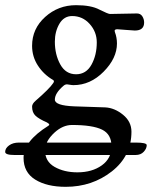

<svg xmlns="http://www.w3.org/2000/svg" viewBox="-93 -450 592 742"><path d="M-37 149Q-73 149 -73 137Q-73 123 -58 112Q-43 101 -20 101H432Q474 101 474 111Q474 124 462.5 136.5Q451 149 431 149ZM81 131Q81 174 118 195Q155 216 206 216Q263 216 300.5 189Q338 162 338 116Q338 69 301.5 51Q265 33 185 33Q150 33 118 62Q81 96 81 131ZM119 -289Q119 -239 140 -201Q161 -163 201 -163Q240 -163 260.5 -200Q281 -237 281 -286Q281 -327 253.5 -357.5Q226 -388 186 -388Q154 -388 136.5 -358Q119 -328 119 -289ZM201 -430Q259 -430 291 -413Q325 -396 332 -396L436 -398Q450 -398 457 -387Q464 -376 464 -363Q464 -332 428 -332Q421 -332 392.5 -334.5Q364 -337 360 -337Q347 -337 351 -326Q359 -305 359 -282Q359 -225 307.5 -173Q256 -121 191 -121Q185 -121 176.5 -122.5Q168 -124 166 -124Q159 -124 153 -119Q119 -90 119 -65Q119 -42 194 -39L314 -35Q350 -33 382.5 -6.5Q415 20 415 59Q415 153 339 212.5Q263 272 161 272Q88 272 43 244Q-2 216 -2 160Q-2 96 94 36Q103 31 88 23Q58 10 44.5 -2.5Q31 -15 31 -38Q31 -49 45 -61Q98 -107 112 -128Q119 -137 112 -141Q76 -162 53.5 -196.5Q31 -231 31 -273Q31 -339 81.5 -384.5Q132 -430 201 -430Z"/></svg>

Font: EB Garamond 08
Style: Regular
Weight: 400
Version: Version 0.016 ; ttfautohint (v1.5)